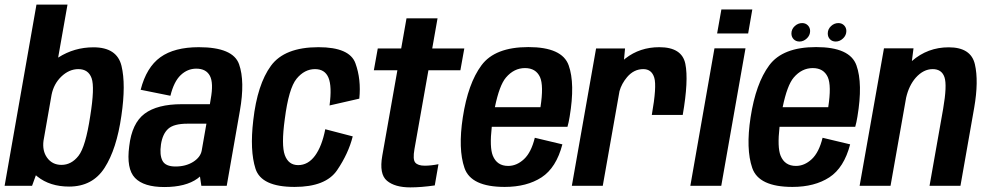

<svg xmlns="http://www.w3.org/2000/svg" viewBox="-40 -805 4274 832"><path d="M-20 0 118 -785H252.5L212 -555.5Q212.5 -556 213 -556Q282 -600 365 -600Q467 -600 486.5 -519.5Q506 -439 486 -303.5Q465.5 -159 413.2 -77.8Q361 3.5 259.5 3.5Q176.5 3.5 122 -40Q118.5 -43 115.5 -45.5L99 0ZM183.5 -394.5 148.5 -195Q143 -151.5 163.5 -122.5Q186 -90.5 226.5 -90.5Q269.5 -90.5 300.2 -129.8Q331 -169 351 -302Q371 -426.5 357 -466Q343 -505.5 299.5 -505.5Q259.5 -505.5 225.5 -473Q193 -441.5 183.5 -394.5Z M832.5 0 826.5 -40Q821.5 -36 816 -31.5Q765 5.5 672 5.5Q583 5.5 545 -34Q507 -73.5 520 -171.5Q531.5 -271 586.5 -312.2Q641.5 -353.5 748 -353.5H869.5L873 -375Q886 -445.5 869.5 -476.5Q853 -507.5 810.5 -507.5Q772.5 -507.5 743 -479.5Q713.5 -451.5 698.5 -390L569.5 -416Q594.5 -513.5 655 -557Q715.5 -600.5 821.5 -600.5Q970 -600.5 996 -526.5Q1022 -452.5 999.5 -325L942.5 0ZM834 -152 854.5 -269H772Q713.5 -269 689 -247Q664.5 -225 657.5 -179Q651 -133.5 664 -108.5Q677 -83.5 720.5 -83.5Q765 -83.5 797 -103.5Q828.5 -123.5 834 -152Z M1236.5 5Q1092.5 5 1067.2 -73.8Q1042 -152.5 1057.5 -284Q1075 -439 1134 -519.8Q1193 -600.5 1340 -600.5Q1475 -600.5 1500.2 -530.8Q1525.5 -461 1517 -377.5L1388 -348Q1399 -430.5 1383.5 -468Q1368 -505.5 1325 -505.5Q1279.5 -505.5 1245.2 -463.8Q1211 -422 1194 -288.5Q1178.5 -176 1194.2 -132.8Q1210 -89.5 1252 -89.5Q1295 -89.5 1325 -130.2Q1355 -171 1369.5 -245L1488.5 -214Q1470 -140 1420.8 -67.5Q1371.5 5 1236.5 5Z M1738 7Q1671 7 1636.8 -21.8Q1602.5 -50.5 1616.5 -130L1682 -500.5H1580L1597 -595H1698.5L1721.5 -725.5H1856L1833 -595H1972L1955 -500.5H1816.5L1756 -159Q1748 -114 1759.5 -100.5Q1771 -87 1800.5 -87Q1827 -87 1860 -93.5L1844 -1.5Q1785 7 1738 7Z M2147 5Q2001 5 1972.8 -77Q1944.5 -159 1965.5 -296.5Q1988 -443.5 2046.5 -522.2Q2105 -601 2249.5 -601Q2396 -601 2424.2 -522Q2452.5 -443 2428.5 -299.5Q2424.5 -274.5 2419 -255.5H2091Q2081 -166.5 2095.5 -130.5Q2113.5 -86 2162 -86Q2199 -86 2230.5 -115.2Q2262 -144.5 2277.5 -208L2397 -179.5Q2370.5 -78 2306.8 -36.5Q2243 5 2147 5ZM2104.5 -340.5H2302Q2316.5 -434 2300 -471Q2282 -510 2235 -510Q2187.5 -510 2152.5 -469Q2124 -435.5 2104.5 -340.5Z M2784.5 -307Q2806.5 -431 2795.2 -468.2Q2784 -505.5 2747.5 -505.5Q2707 -505.5 2677.5 -471Q2653.5 -442.5 2644.5 -410L2572 0H2438L2543 -595H2668.5L2664 -546.5Q2667 -549 2670.5 -552Q2733 -600.5 2817 -600.5Q2915 -600.5 2929.8 -528.5Q2944.5 -456.5 2918.5 -307Z M2951.5 0 3056 -595.5H3190.5L3085.5 0ZM3086 -764H3220L3202 -660H3067.5Z M3394 5Q3248 5 3219.8 -77Q3191.5 -159 3212.5 -296.5Q3235 -443.5 3293.5 -522.2Q3352 -601 3496.5 -601Q3643 -601 3671.2 -522Q3699.5 -443 3675.5 -299.5Q3671.5 -274.5 3666 -255.5H3338Q3328 -166.5 3342.5 -130.5Q3360.5 -86 3409 -86Q3446 -86 3477.5 -115.2Q3509 -144.5 3524.5 -208L3644 -179.5Q3617.5 -78 3553.8 -36.5Q3490 5 3394 5ZM3351.5 -340.5H3549Q3563.5 -434 3547 -471Q3529 -510 3482 -510Q3434.5 -510 3399.5 -469Q3371 -435.5 3351.5 -340.5ZM3581.5 -625Q3566 -625 3556.5 -635Q3547 -645 3547 -660Q3547 -678.5 3561 -691.8Q3575 -705 3593 -705Q3608 -705 3617.8 -695Q3627.5 -685 3627.5 -670.5Q3627.5 -652 3613.2 -638.5Q3599 -625 3581.5 -625ZM3424.5 -625Q3409 -625 3399.2 -635Q3389.5 -645 3389.5 -660Q3389.5 -678.5 3403.8 -691.8Q3418 -705 3436 -705Q3451 -705 3460.8 -695Q3470.5 -685 3470.5 -670.5Q3470.5 -652 3456.2 -638.5Q3442 -625 3424.5 -625Z M3685 0 3790.5 -595.5H3918.5L3911.5 -540.5Q3980 -600 4071 -600Q4167.5 -600 4184.5 -526.5Q4201.5 -453 4181.5 -338L4122 0H3988L4047 -333.5Q4064.5 -435 4052.8 -470.2Q4041 -505.5 4001.5 -505.5Q3961.5 -505.5 3928 -468Q3898.5 -434 3886.5 -381.5L3819 0Z"/></svg>

Font: Anybody SemiBold
Style: Italic
Weight: 600
Italic angle: -10°
Designer: Tyler Finck
Foundry: Etcetera Type Company
Version: Version 1.010; ttfautohint (v1.8.3) -l 8 -r 50 -G 200 -x 14 